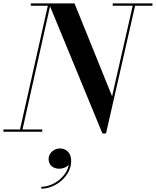

<svg xmlns="http://www.w3.org/2000/svg" viewBox="-56 -770 911 1122"><path d="M-36 -13.5V0H191V-13.5H75.5L236.5 -733L542.5 10H563.5L733.5 -736.5H835V-750H602.5V-736.5H719.5L599 -207.5L379.5 -750H124V-736.5H223.5L61 -13.5ZM228 159C228 190.5 249.5 216 291 216C311.5 216 333 207.5 346 193C332.5 265 254 321.5 185.5 321.5V332.5C270.5 332.5 360 258 360 171C360 123 331 97.5 293.5 97.5C257.5 97.5 228 126.5 228 159Z"/></svg>

Font: Bodoni* 16pt Medium
Style: Italic
Weight: 500
Italic angle: -13°
Version: Version 2.3